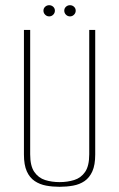

<svg xmlns="http://www.w3.org/2000/svg" viewBox="-20 -706 458 738"><path d="M209 12Q182 12 157.5 7.5Q133 3 113.5 -10Q94 -23 83 -47.5Q72 -72 72 -112V-591H96V-113Q96 -68 112 -45Q128 -22 153.5 -14Q179 -6 209 -6Q239 -6 265 -14Q291 -22 307 -45Q323 -68 323 -113V-591H346V-112Q346 -72 335 -47.5Q324 -23 305 -10Q286 3 261 7.5Q236 12 209 12ZM169 -643Q160 -643 153.5 -649.5Q147 -656 147 -665Q147 -674 153.5 -680Q160 -686 169 -686Q178 -686 184.5 -680Q191 -674 191 -665Q191 -656 184.5 -649.5Q178 -643 169 -643ZM249 -643Q240 -643 233.5 -649.5Q227 -656 227 -665Q227 -674 233.5 -680Q240 -686 249 -686Q258 -686 264.5 -680Q271 -674 271 -665Q271 -656 264.5 -649.5Q258 -643 249 -643Z"/></svg>

Font: Alumni Sans Thin
Style: Regular
Weight: 100
Designer: Robert E. Leuschke
Foundry: Robert E. Leuschke
Version: Version 1.018